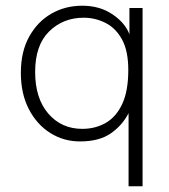

<svg xmlns="http://www.w3.org/2000/svg" viewBox="-20 -485 590 672"><path d="M430 167V-89Q408 -46 367.5 -18Q327 10 260 10Q203 10 156 -19.5Q109 -49 81 -103Q53 -157 53 -230Q53 -304 82 -356.5Q111 -409 159.5 -437Q208 -465 268 -465Q329 -465 373.5 -435Q418 -405 433 -365V-457H479V167ZM268 -34Q313 -34 349.5 -54.5Q386 -75 407.5 -120.5Q429 -166 429 -240Q429 -307 407 -347Q385 -387 349 -405Q313 -423 273 -423Q201 -423 152 -375Q103 -327 103 -233Q103 -141 149 -87.5Q195 -34 268 -34Z"/></svg>

Font: Inconsolata SemiExpanded Light
Style: Regular
Weight: 300
Width: 6
Monospace: yes
Designer: Raph Levien, Cyreal, Brenton Simpson
Foundry: Raph Levien, Cyreal, Google
Version: Version 3.001; ttfautohint (v1.8.2.53-6de2)